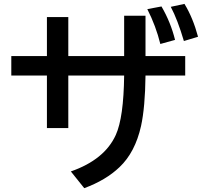

<svg xmlns="http://www.w3.org/2000/svg" viewBox="-20 -895 1040 987"><path d="M618.2 -814H728V-606.9H932.1V-506.8H728Q726.1 -343.3 705.1 -247.6Q674.8 -111.8 594.2 -35.6Q524.4 31.2 413.1 72.3L344.2 -13.7Q517.6 -74.2 575.2 -201.2Q615.7 -290.5 618.2 -506.8H331.1V-236.8H221.2V-506.8H38.1V-606.9H221.2V-807.1H331.1V-606.9H618.2ZM804.2 -668.9Q781.7 -760.7 737.3 -848.1L810.1 -861.8Q857.4 -780.8 879.9 -689.9ZM925.3 -684.1Q893.1 -793.5 857.9 -859.9L928.2 -875Q971.7 -804.2 998 -706.1Z"/></svg>

Font: BIZ UDGothic
Style: Bold
Weight: 700
Monospace: yes
Designer: TypeBank Co., Ltd.
Foundry: Morisawa Inc.
Version: Version 1.05